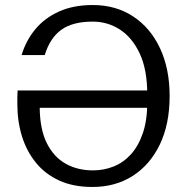

<svg xmlns="http://www.w3.org/2000/svg" viewBox="-20 -732 744 764"><path d="M348 12Q272 12 216 -13.5Q160 -39 123 -84.5Q86 -130 67.5 -189.5Q49 -249 49 -318Q49 -330 49 -343Q49 -356 50 -372H588V-303H138Q139 -217 166.5 -162Q194 -107 241.5 -80.5Q289 -54 350 -54Q393 -54 432 -69.5Q471 -85 501 -118Q531 -151 548.5 -202.5Q566 -254 566 -325V-356Q566 -455 536 -519Q506 -583 457 -614.5Q408 -646 349 -646Q269 -646 224 -613.5Q179 -581 158 -513H66Q83 -570 120 -615Q157 -660 214.5 -686Q272 -712 349 -712Q441 -712 510 -666.5Q579 -621 617 -539.5Q655 -458 655 -350Q655 -238 616 -157Q577 -76 508 -32Q439 12 348 12Z"/></svg>

Font: DM Sans 9pt
Style: Regular
Weight: 400
Designer: Colophon Foundry, Jonny Pinhorn
Foundry: Colophon Foundry
Version: Version 4.004;gftools[0.9.30]